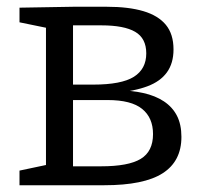

<svg xmlns="http://www.w3.org/2000/svg" viewBox="-20 -548 605 568"><path d="M196 -528H296.3Q360.3 -528 404.2 -515Q448 -502 470.7 -474.5Q493.3 -447 493.3 -401.7Q493.3 -361 473.8 -334Q454.3 -307 416 -292.7Q377.7 -278.3 320.3 -273L324.3 -281Q368.7 -280.7 404 -272.8Q439.3 -265 464.8 -248.2Q490.3 -231.3 503.5 -205.5Q516.7 -179.7 516.7 -143Q516.7 -71 461.3 -35.5Q406 0 288.3 0H37.7V-43.3L124.7 -61.7L116 -51.3V-473L124 -464.3L37.7 -482V-525.3ZM279.7 -473H182L196 -487.3V-286.3L182 -297.7H255.3Q339.3 -297.7 376 -320.8Q412.7 -344 412.7 -390Q412.7 -434.7 380 -453.8Q347.3 -473 279.7 -473ZM279.3 -56Q360 -56 396.3 -78Q432.7 -100 432.7 -151.3Q432.7 -199.7 400.5 -225.8Q368.3 -252 298.7 -252H182L196 -264.7V-42.7L182 -56Z"/></svg>

Font: Bitter Thin
Style: Regular
Weight: 100
Designer: Sol Matas, and Bitter project Authors
Foundry: Sol Matas
Version: Version 2.002